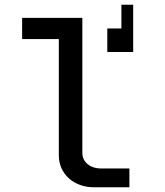

<svg xmlns="http://www.w3.org/2000/svg" viewBox="-20 -796 700 816"><path d="M74 -720V-630H230V-136C230 -57 293 0 380 0H530V-80H410C363 -80 330 -107 330 -146V-720ZM436 -575H546V-776H496V-675H436Z"/></svg>

Font: Uncut Plan8
Style: Regular
Weight: 400
Designer: Kasper Nordkvist
Foundry: UNCUT.wtf
Version: Version 1.002;Glyphs 3.1.2 (3151)